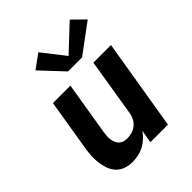

<svg xmlns="http://www.w3.org/2000/svg" viewBox="-217 -900 1034 1034"><g transform="rotate(-45 300.0 -383.0)"><path d="M188 8Q160 8 135 -1Q110 -10 93 -29Q76 -48 67.5 -73Q59 -98 56 -124.5Q53 -151 55 -178.5Q57 -206 62 -234L109 -520H242L192 -216Q190 -203 189 -189.5Q188 -176 190 -163Q192 -150 197 -138Q202 -126 211 -117.5Q220 -109 233 -105.5Q246 -102 259 -102Q277 -102 295 -107.5Q313 -113 328 -125Q343 -137 351.5 -154Q360 -171 363 -189L417 -520H551L465 0H331L344 -73Q330 -54 312.5 -38Q295 -22 274.5 -11.5Q254 -1 231.5 3.5Q209 8 188 8ZM394 -583H287L167 -711L247 -769L348 -640L491 -774L560 -706Z"/></g></svg>

Font: Iosevka SS04 XBd Ex Obl
Style: Regular
Weight: 800
Width: 7
Italic angle: -9°
Monospace: yes
Designer: Belleve Invis
Foundry: Belleve Invis
Version: Version 19.0.0; ttfautohint (v1.8.4)